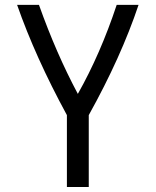

<svg xmlns="http://www.w3.org/2000/svg" viewBox="-20 -752 626 772"><path d="M249 0V-289.1Q122.1 -522.5 48.8 -732.4H136.7Q206.1 -537.1 293 -374.5Q383.8 -535.2 449.2 -732.4H537.1Q466.8 -522.5 336.9 -289.1V0Z"/></svg>

Font: Consola Mono
Style: Book
Weight: 400
Monospace: yes
Designer: Wojciech Kalinowski "wmk69" (wmk69@o2.pl)
Foundry: Wojciech Kalinowski "wmk69" (wmk69@o2.pl)
Version: Version 2.1.0